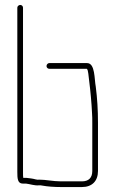

<svg xmlns="http://www.w3.org/2000/svg" viewBox="-20 -741 466 776"><path d="M179 -463H331C334 -460 336 -453 337 -443C342 -403 347 -360 350 -317L352 -283C353 -272 353 -259 353 -245V-50C353 -22 338 -8 311 -8H226C194 -8 166 -15 137 -15C133 -14 129 -15 124 -16C114 -19 98 -21 88 -22H74C73 -27 73 -35 73 -46V-710C73 -716 68 -721 62 -721C56 -721 50 -716 50 -710V-46C50 -20 51 1 72 1H85C102 3 120 10 138 8C143 8 147 8 150 9C171 13 201 15 226 15H311C352 15 376 -9 376 -50V-245C376 -297 373 -344 367 -391C361 -421 365 -486 332 -486H179C173 -486 168 -480 168 -474C168 -468 173 -463 179 -463Z"/></svg>

Font: Electronic
Style: ExLt
Weight: 200
Version: Version 1.011